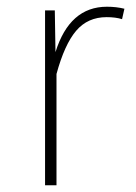

<svg xmlns="http://www.w3.org/2000/svg" viewBox="-20 -551 404 571"><path d="M298 -531Q326 -531 350 -525L343 -494Q324 -500 297 -500Q241 -500 206.5 -459.5Q172 -419 148 -331V0H114V-520H143L145 -396Q187 -531 298 -531Z"/></svg>

Font: Fira Sans UltraLight
Style: Regular
Weight: 200
Designer: Carrois Corporate & Edenspiekermann AG
Foundry: Carrois Corporate GbR & Edenspiekermann AG
Version: Version 4.106;PS 004.106;hotconv 1.0.70;makeotf.lib2.5.58329